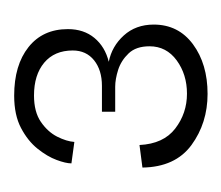

<svg xmlns="http://www.w3.org/2000/svg" viewBox="-41 -672 317 275"><g transform="rotate(-90 117.5 -534.5)"><path d="M120.5 -395.7Q78.8 -395.7 47.2 -418.8Q15.7 -442 15 -489L47.3 -493.2Q49 -458.8 70.9 -442Q92.8 -425.2 120.8 -425.2Q148.3 -425.2 168.5 -439.9Q188.7 -454.7 188.7 -478.8Q188.7 -498.2 178.5 -508.8Q168.3 -519.5 154.9 -523.8Q141.5 -528 130.8 -528H95V-547H132Q154.5 -547 168.6 -558.2Q182.7 -569.5 182.7 -588.8Q182.7 -615 165.2 -629.7Q147.7 -644.3 118.2 -644.3Q94.8 -644.3 80.5 -634.5Q66.2 -624.7 59.3 -611.2Q52.5 -597.7 51.7 -586.5L21 -590.7Q21 -598.7 25.9 -611.9Q30.8 -625.2 42 -639.2Q53.2 -653.2 71.7 -662.9Q90.2 -672.7 118 -672.7Q161.7 -672.7 187.5 -652.2Q213.3 -631.7 213.3 -595.8Q213.3 -573 200.7 -557.8Q188 -542.5 166.5 -537.2Q188.7 -532.8 204.2 -515.7Q219.8 -498.5 219.8 -472.8Q219.8 -437.5 191.6 -416.6Q163.3 -395.7 120.5 -395.7Z"/></g></svg>

Font: Darker Grotesque Light
Style: Regular
Weight: 300
Designer: Gabriel Lam
Foundry: TypeRant
Version: Version 1.000;gftools[0.9.28]